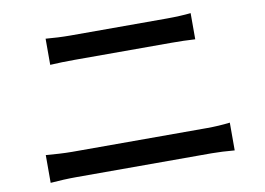

<svg xmlns="http://www.w3.org/2000/svg" viewBox="-69 -768 1138 824"><g transform="rotate(-10 500.0 -356.5)"><path d="M175 -663V-549C207 -551 246 -552 282 -552H703C737 -552 779 -551 807 -549V-663C780 -660 741 -658 703 -658H281C248 -658 208 -660 175 -663ZM89 -171V-50C125 -53 166 -55 203 -55H791C819 -55 858 -53 891 -50V-171C859 -167 823 -165 791 -165H203C166 -165 126 -168 89 -171Z"/></g></svg>

Font: Noto Sans HK Medium
Style: Regular
Weight: 500
Designer: Ryoko NISHIZUKA 西塚涼子 (kana, bopomofo & ideographs); Paul D. Hunt (Latin, Greek & Cyrillic); Sandoll Communications 산돌커뮤니
Foundry: Adobe
Version: Version 2.002;hotconv 1.0.116;makeotfexe 2.5.65601